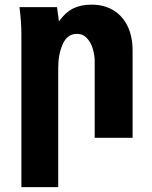

<svg xmlns="http://www.w3.org/2000/svg" viewBox="-20 -580 640 808"><path d="M62 -550H220L228 -490Q254.5 -527.5 287.2 -544Q320 -560.5 365 -560.5Q417 -560.5 456 -537.5Q495 -514.5 516.5 -470.8Q538 -427 538 -366V0H378.5V-323.5Q378.5 -346 371.2 -372.5Q364 -399 347 -418.2Q330 -437.5 303.5 -437.5Q263.5 -437.5 244.2 -394.8Q225 -352 225 -293.5V207.5H70V-437Q70 -486 62 -550Z"/></svg>

Font: JuliaMono Black
Style: Regular
Weight: 900
Monospace: yes
Designer: cormullion
Foundry: corm
Version: Version 0.054; ttfautohint (v1.8.4)